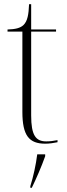

<svg xmlns="http://www.w3.org/2000/svg" viewBox="-20 -677 319 918"><path d="M196 10C215 10 237 7 255 3V-7C234 -3 220 -1 201 -1C151 -1 129 -30 129 -125V-526H248V-536H129V-657H119C117 -609 112 -576 92 -557C77 -543 54 -537 16 -536V-526H87V-142C87 -29 119 10 196 10ZM125 213V221H132C152 180 178 121 196 70V61H158C152 110 139 169 125 213Z"/></svg>

Font: Noto Serif Display SemiCondensed ExtraLight
Style: Regular
Weight: 200
Width: 4
Designer: Monotype Design Team
Foundry: Monotype Imaging Inc.
Version: Version 2.009